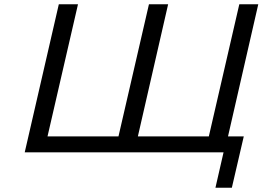

<svg xmlns="http://www.w3.org/2000/svg" viewBox="-20 -715 1232 901"><path d="M96 0 256 -695H346L203 -75H536L679 -695H769L627 -75H960L1103 -695H1192L1050 -75H1124L1068 166H991L1029 0Z"/></svg>

Font: Coval
Style: Book Italic
Weight: 350
Foundry: Context Ltd
Version: Version 001.000